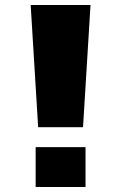

<svg xmlns="http://www.w3.org/2000/svg" viewBox="-20 -750 486 770"><path d="M123 0V-160H323V0ZM103 -730H343L313 -240H133Z"/></svg>

Font: Mplus 1p Black
Style: Regular
Weight: 900
Version: Version 1.061